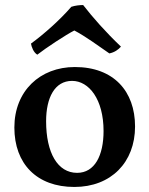

<svg xmlns="http://www.w3.org/2000/svg" viewBox="-20 -733 593 762"><path d="M128 -516C161 -542 243 -596 275 -612C319 -589 372 -550 414 -521C434 -525 450 -536 460 -548C399 -606 348 -664 310 -713C296 -713 278 -711 263 -706C218 -654 155 -598 103 -560C105 -547 113 -525 128 -516ZM275 9C421 9 516 -89 516 -231C516 -371 431 -467 277 -467C139 -467 37 -372 37 -227C37 -83 126 9 275 9ZM286 -47C209 -47 163 -126 163 -252C163 -345 197 -412 266 -412C333 -412 391 -339 391 -213C391 -116 356 -47 286 -47Z"/></svg>

Font: Vollkorn Semibold
Style: Regular
Weight: 600
Designer: Friedrich Althausen
Foundry: Friedrich Althausen
Version: Version 4.015;PS 004.015;hotconv 1.0.88;makeotf.lib2.5.64775